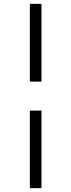

<svg xmlns="http://www.w3.org/2000/svg" viewBox="-20 -889 372 1000"><path d="M196 -869V-464H135.5V-869ZM196 -313V91H135.5V-313Z"/></svg>

Font: Merriweather 120pt ExtraBold
Style: Regular
Weight: 800
Version: Version 2.100